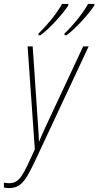

<svg xmlns="http://www.w3.org/2000/svg" viewBox="-45 -951 502 981"><path d="M284 -779 285 -771H295C342 -805 409 -880 437 -923V-931H405C383 -890 334 -827 284 -779ZM151 -779 152 -771H162C209 -805 276 -880 304 -923V-931H272C250 -890 201 -827 151 -779ZM0 10C66 10 89 -32 145 -152L408 -714H380L186 -299C175 -276 166 -253 154 -226C153 -254 152 -275 150 -301L122 -714H96L133 -188C73 -57 57 -15 1 -15C-10 -15 -18 -16 -25 -18V7C-18 9 -10 10 0 10Z"/></svg>

Font: Noto Sans ExtraCondensed Thin
Style: Italic
Weight: 100
Width: 2
Italic angle: -12°
Designer: Monotype Design Team
Foundry: Monotype Imaging Inc.
Version: Version 2.013